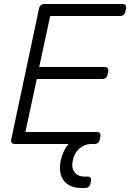

<svg xmlns="http://www.w3.org/2000/svg" viewBox="-20 -720 651 960"><path d="M387 220Q347 220 320.5 203Q294 186 284.5 155Q275 124 284 82Q289 58 299 37Q309 16 323 0H54Q44 0 39 -6Q34 -12 36 -22L175 -677Q177 -688 184.5 -694Q192 -700 202 -700H592Q603 -700 607.5 -694Q612 -688 610 -677L607 -662Q605 -652 598 -646Q591 -640 580 -640H231L176 -385H503Q514 -385 518.5 -379Q523 -373 521 -362L518 -347Q516 -337 509 -331Q502 -325 491 -325H164L107 -60H464Q475 -60 479.5 -54Q484 -48 482 -37L479 -22Q477 -12 470 -6Q463 0 452 0H431Q400 2 376 23.5Q352 45 344 82Q336 120 353 141.5Q370 163 403 163H418Q428 163 432.5 169Q437 175 435 185L432 198Q431 208 423.5 214Q416 220 406 220Z"/></svg>

Font: Rubik Light
Style: Italic
Weight: 300
Italic angle: -12°
Designer: Hubert and Fischer
Foundry: Hubert and Fischer
Version: Version 2.300;gftools[0.9.30]